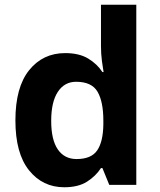

<svg xmlns="http://www.w3.org/2000/svg" viewBox="-20 -780 673 810"><path d="M251 10Q160 10 102.5 -61.5Q45 -133 45 -272Q45 -412 103 -484Q161 -556 255 -556Q314 -556 352 -533Q390 -510 412 -476H417Q414 -492 410 -522.5Q406 -553 406 -585V-760H555V0H441L412 -71H406Q384 -37 347 -13.5Q310 10 251 10ZM303 -109Q365 -109 390 -145.5Q415 -182 416 -255V-271Q416 -351 391.5 -393Q367 -435 301 -435Q252 -435 224 -392.5Q196 -350 196 -270Q196 -190 224 -149.5Q252 -109 303 -109Z"/></svg>

Font: Noto Sans Thaana
Style: Bold
Weight: 700
Designer: David Williams
Foundry: Google Inc.
Version: Version 3.001; ttfautohint (v1.8.4.7-5d5b)